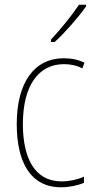

<svg xmlns="http://www.w3.org/2000/svg" viewBox="-20 -784 401 814"><path d="M345 -757V-764H315C282 -715 241 -665 196 -616V-606H212C255 -645 311 -709 345 -757ZM239 10C274 10 311 2 336 -9V-35C307 -22 273 -15 241 -15C125 -15 77 -117 77 -258C77 -422 144 -512 251 -512C278 -512 305 -507 329 -494L338 -518C312 -531 284 -537 250 -537C126 -537 51 -435 51 -258C51 -97 109 10 239 10Z"/></svg>

Font: Noto Sans Kannada Condensed Thin
Style: Regular
Weight: 100
Width: 3
Designer: Jelle Bosma - Monotype Design Team
Foundry: Monotype Imaging Inc.
Version: Version 2.005